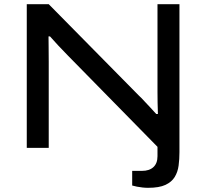

<svg xmlns="http://www.w3.org/2000/svg" viewBox="-20 -707 986 918"><path d="M688 191Q675 191 661.5 189.5Q648 188 635 185.5Q622 183 612 180V110H659Q694 110 713.5 92Q733 74 733 40V-5L305 -441Q282 -464 257.5 -490.5Q233 -517 219 -533H212Q212 -515 212.5 -481Q213 -447 213 -411V0H108V-687H213L644 -250Q655 -240 670 -223.5Q685 -207 700.5 -191Q716 -175 727 -162H735Q734 -184 733.5 -216Q733 -248 733 -269V-687H838V21Q838 54 834 84.5Q830 115 815.5 139Q801 163 771 177Q741 191 688 191Z"/></svg>

Font: Archivo Expanded
Style: Regular
Weight: 400
Width: 7
Designer: Hector Gatti
Foundry: Omnibus-Type
Version: Version 2.001